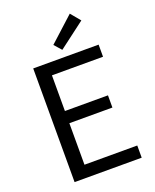

<svg xmlns="http://www.w3.org/2000/svg" viewBox="-174 -1067 937 1164"><g transform="rotate(-20 294.5 -485.0)"><path d="M100.6 0V-733.4H522.6V-655.2H193V-425.1H470.7V-346.4H193V-78.6H533.6V0ZM305.1 -779 264 -825.4 422.5 -969.7 474.4 -907.1Z"/></g></svg>

Font: Noto Sans TC Thin
Style: Regular
Weight: 100
Designer: Ryoko NISHIZUKA 西塚涼子 (kana, bopomofo & ideographs); Paul D. Hunt (Latin, Greek & Cyrillic); Sandoll Communications 산돌커뮤니
Foundry: Adobe
Version: Version 2.004-H2;hotconv 1.0.118;makeotfexe 2.5.65603